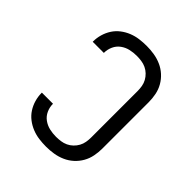

<svg xmlns="http://www.w3.org/2000/svg" viewBox="-206 -873 1012 1012"><g transform="rotate(45 300.0 -367.5)"><path d="M303 8Q276 8 249.5 4.5Q223 1 198 -9Q173 -19 151.5 -35.5Q130 -52 115.5 -74.5Q101 -97 93.5 -123Q86 -149 86 -175Q86 -176 86 -177Q86 -178 86 -178H169Q169 -178 169 -177.5Q169 -177 169 -177Q169 -152 179.5 -129Q190 -106 210 -91.5Q230 -77 254 -71.5Q278 -66 303 -66Q320 -66 338 -68.5Q356 -71 372 -78.5Q388 -86 401 -98.5Q414 -111 422.5 -126.5Q431 -142 434 -159.5Q437 -177 437 -195V-540Q437 -558 434 -575.5Q431 -593 422.5 -608.5Q414 -624 401 -636.5Q388 -649 372 -656.5Q356 -664 338 -666.5Q320 -669 303 -669Q278 -669 254 -663.5Q230 -658 210 -643.5Q190 -629 179.5 -606Q169 -583 169 -558Q169 -558 169 -557.5Q169 -557 169 -557H86Q86 -557 86 -558Q86 -559 86 -560Q86 -586 93.5 -612Q101 -638 115.5 -660.5Q130 -683 151.5 -699.5Q173 -716 198 -726Q223 -736 249.5 -739.5Q276 -743 303 -743Q331 -743 359 -738.5Q387 -734 413 -722.5Q439 -711 460 -692Q481 -673 495 -648.5Q509 -624 514.5 -596Q520 -568 520 -540V-195Q520 -167 514.5 -139Q509 -111 495 -86.5Q481 -62 460 -43Q439 -24 413 -12.5Q387 -1 359 3.5Q331 8 303 8Z"/></g></svg>

Font: Iosevka Custom Extended
Style: Regular
Weight: 400
Width: 7
Monospace: yes
Designer: Belleve Invis
Foundry: Belleve Invis
Version: Version 11.2.4; ttfautohint (v1.8.4)